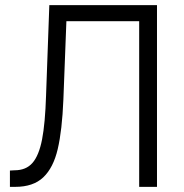

<svg xmlns="http://www.w3.org/2000/svg" viewBox="-20 -727 715 747"><path d="M18.6 -63.5 37.1 -64.5Q81.1 -64.5 106.2 -93Q131.3 -121.6 143.6 -184.1Q155.8 -246.6 159.2 -355.5L171.9 -707H590.8V0H521.5V-644.5H238.3L226.6 -339.8Q221.7 -219.7 204.6 -147Q187.5 -74.2 148.4 -37.1Q109.4 0 39.1 0H18.6Z"/></svg>

Font: Pretendard JP Light
Style: Regular
Weight: 300
Designer: Base glyphs from Inter by Rasmus Andersson; Hangeul glyphs from Noto Sans CJK(Source Han Sans) by Jang Soo-young and Kan
Foundry: Kil Hyung-jin
Version: Version 1.309